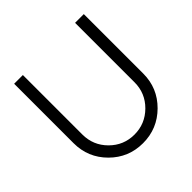

<svg xmlns="http://www.w3.org/2000/svg" viewBox="-179 -833 996 996"><g transform="rotate(-45 319.0 -334.5)"><path d="M575 -680V-244Q575 -138 500 -63.5Q425 11 319 11Q213 11 138.5 -63.5Q64 -138 64 -244V-680H128V-244Q128 -164 184 -108Q240 -52 319 -52Q398 -52 454.5 -108Q511 -164 511 -244V-680Z"/></g></svg>

Font: Timtura
Style: Regular
Weight: 400
Version: Version 1.0